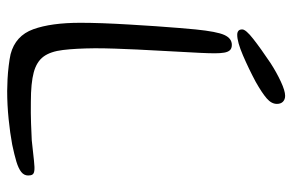

<svg xmlns="http://www.w3.org/2000/svg" viewBox="-160 -636 814 535"><g transform="rotate(90 247.5 -369.0)"><path d="M131.5 9Q80 -4.5 62 -54.2Q44 -104 44 -185.5Q44 -212 45.2 -247.2Q46.5 -282.5 48.8 -320.8Q51 -359 53.5 -395.2Q56 -431.5 58.5 -461Q61 -490.5 62.5 -506.5Q68.5 -566 78 -586.8Q87.5 -607.5 105.5 -607.5Q115.5 -607.5 120.5 -602Q125.5 -596.5 127.2 -586Q129 -575.5 129 -560Q129 -543.5 127.8 -519.2Q126.5 -495 125 -466.5Q123.5 -438 121.8 -406.5Q120 -375 118.5 -343.5Q117 -312 116 -282Q115 -252 115 -226Q115.5 -172 119.8 -137Q124 -102 138.2 -82.8Q152.5 -63.5 182.2 -55.5Q212 -47.5 264 -47.5Q295.5 -47 324 -48Q352.5 -49 371.5 -50Q408.5 -54 428.5 -56.2Q448.5 -58.5 457 -57Q464 -56 466.8 -52Q469.5 -48 469.5 -40Q469.5 -28.5 459.8 -20.8Q450 -13 431 -7.2Q412 -1.5 383.5 4.5Q351.5 10.5 312 14.5Q272.5 18.5 234 18.5Q220.5 18.5 201.2 17.5Q182 16.5 163.5 14.2Q145 12 131.5 9ZM77.5 -622.5Q70.5 -622.5 66.5 -625.8Q62.5 -629 62.5 -636.5Q62.5 -646.5 89 -667.2Q115.5 -688 156.5 -715.5Q182 -732 207.8 -744Q233.5 -756 247.5 -756Q257.5 -756 263.8 -750Q270 -744 270 -733Q270 -718 254.8 -704.8Q239.5 -691.5 208.5 -674Q172 -654.5 134.8 -638.5Q97.5 -622.5 77.5 -622.5Z"/></g></svg>

Font: Gluten ExtraLight
Style: Regular
Weight: 250
Designer: Tyler Finck
Foundry: Etcetera Type Company
Version: Version 1.300